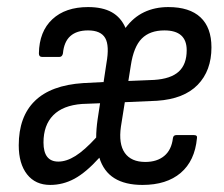

<svg xmlns="http://www.w3.org/2000/svg" viewBox="-20 -515 634 543"><path d="M122 8Q80 8 56.5 -22Q33 -52 33 -104Q33 -185 78.5 -229.5Q124 -274 215 -280L273 -283L281 -336Q290 -386 277.5 -407.5Q265 -429 229 -429Q197 -429 179 -413Q161 -397 158 -364Q156 -354 148 -354H99Q90 -354 90 -364Q91 -426 128 -460.5Q165 -495 229 -495Q270 -495 296 -480.5Q322 -466 335 -436Q357 -466 387.5 -480.5Q418 -495 456 -495Q516 -495 547 -466Q578 -437 578 -381Q578 -315 539 -275Q500 -235 424 -230L333 -226L322 -157Q315 -108 333 -82.5Q351 -57 391 -57Q424 -57 444.5 -74Q465 -91 469 -124Q470 -133 479 -133H528Q539 -133 537 -124Q531 -60 491 -26Q451 8 383 8Q334 8 303.5 -11Q273 -30 261 -69Q223 -27 190.5 -9.5Q158 8 122 8ZM145 -58Q168 -58 193.5 -74Q219 -90 252 -126Q252 -137 253 -150Q254 -163 256 -177L263 -223L212 -221Q158 -217 130.5 -189Q103 -161 103 -112Q103 -58 145 -58ZM343 -286 416 -289Q463 -292 485.5 -312.5Q508 -333 508 -373Q508 -429 445 -429Q404 -429 381 -406Q358 -383 350 -330Z"/></svg>

Font: Sofia Sans Condensed
Style: Italic
Weight: 400
Italic angle: -9°
Designer: Botio Nikoltchev, Ani Petrova
Foundry: lettersoup
Version: Version 4.101